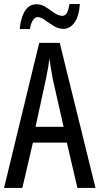

<svg xmlns="http://www.w3.org/2000/svg" viewBox="-20 -925 490 945"><path d="M361 0 309 -223H142L90 0H0L173 -714H274L450 0ZM240 -535Q235 -563 230.5 -589Q226 -615 223 -638Q218 -590 206 -536L155 -301H293ZM77 -782Q80 -814 89 -841.5Q98 -869 115 -886.5Q132 -904 160 -904Q185 -904 206.5 -889.5Q228 -875 248.5 -861Q269 -847 287 -847Q302 -847 310 -863Q318 -879 322 -905H373Q369 -846 347 -814.5Q325 -783 291 -783Q267 -783 244 -797.5Q221 -812 201 -826.5Q181 -841 165 -841Q152 -841 142 -825.5Q132 -810 127 -782Z"/></svg>

Font: Noto Sans Khmer UI ExtraCondensed
Style: Regular
Weight: 400
Width: 2
Designer: Danh Hong and the Monotype Design Team
Foundry: Monotype Imaging Inc.
Version: Version 2.002; ttfautohint (v1.8.4.7-5d5b)